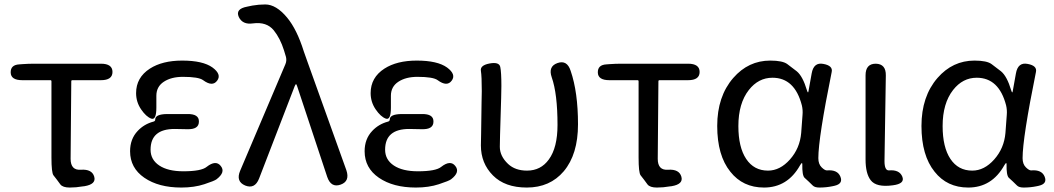

<svg xmlns="http://www.w3.org/2000/svg" viewBox="-20 -829 4731 862"><path d="M350 8Q322 13 293 13Q262 13 251 -1Q236 -22 220 -42Q211 -54 211 -122V-464Q211 -469 206 -469H80Q29 -469 28 -503Q27 -538 67 -540L80 -541Q107 -543 134 -543H433Q485 -543 485 -506Q485 -469 433 -469H305Q300 -469 300 -464L297 -116Q297 -63 344 -67Q393 -70 403 -36Q413 -2 359 7Z M794 13Q692 13 628 -31Q564 -75 564 -150Q564 -205 598 -241Q627 -272 669 -283Q677 -285 677 -293Q677 -316 729 -317H821Q874 -318 873 -283Q873 -247 820 -249H816Q790 -250 764 -250Q656 -250 656 -157Q656 -112 695 -86Q734 -60 803 -60Q884 -60 908 -80Q949 -112 971 -84Q994 -56 952 -24Q943 -17 897.5 -2Q852 13 794 13ZM682 -346Q682 -288 659 -296.5Q636 -305 613.5 -338Q591 -371 591 -411Q591 -481 653 -521Q709 -557 798 -557Q891 -557 934 -526Q976 -495 955 -467Q934 -438 892 -469Q872 -484 801 -484Q749 -484 715.5 -462Q682 -440 682 -399Z M1143 -27Q1124 21 1081 4Q1038 -14 1058 -62L1261 -540Q1268 -556 1264 -573Q1262 -579 1255 -603Q1238 -657 1209 -693Q1177 -732 1116 -724Q1069 -717 1052 -753Q1036 -789 1089 -799L1113 -804Q1142 -809 1171 -809Q1220 -809 1269 -750Q1313 -697 1344 -598Q1352 -574 1361 -550L1535 -65Q1552 -15 1509 0Q1466 15 1449 -35L1314 -442Q1311 -451 1309 -451Q1307 -451 1303 -442Z M1847 13Q1745 13 1681 -31Q1617 -75 1617 -150Q1617 -205 1651 -241Q1680 -272 1722 -283Q1730 -285 1730 -293Q1730 -316 1782 -317H1874Q1927 -318 1926 -283Q1926 -247 1873 -249H1869Q1843 -250 1817 -250Q1709 -250 1709 -157Q1709 -112 1748 -86Q1787 -60 1856 -60Q1937 -60 1961 -80Q2002 -112 2024 -84Q2047 -56 2005 -24Q1996 -17 1950.5 -2Q1905 13 1847 13ZM1735 -346Q1735 -288 1712 -296.5Q1689 -305 1666.5 -338Q1644 -371 1644 -411Q1644 -481 1706 -521Q1762 -557 1851 -557Q1944 -557 1987 -526Q2029 -495 2008 -467Q1987 -438 1945 -469Q1925 -484 1854 -484Q1802 -484 1768.5 -462Q1735 -440 1735 -399Z M2345 13Q2247 13 2193 -41.5Q2139 -96 2139 -176Q2139 -202 2140 -228L2142 -368Q2143 -394 2143 -420Q2143 -486 2139 -511Q2135 -536 2178 -544Q2221 -552 2226 -528.5Q2231 -505 2231 -443Q2231 -416 2230 -389L2225 -222Q2224 -196 2224 -170Q2224 -128 2261 -93Q2293 -63 2346 -63Q2408 -63 2444 -113Q2483 -166 2483 -268Q2483 -408 2457 -482Q2440 -531 2483 -546Q2526 -561 2542 -511Q2575 -415 2575 -271Q2575 -136 2511 -60Q2449 13 2345 13Z M2986 8Q2958 13 2929 13Q2898 13 2887 -1Q2872 -22 2856 -42Q2847 -54 2847 -122V-464Q2847 -469 2842 -469H2716Q2665 -469 2664 -503Q2663 -538 2703 -540L2716 -541Q2743 -543 2770 -543H3069Q3121 -543 3121 -506Q3121 -469 3069 -469H2941Q2936 -469 2936 -464L2933 -116Q2933 -63 2980 -67Q3029 -70 3039 -36Q3049 -2 2995 7Z M3410 13Q3315 13 3259 -58Q3200 -131 3200 -263.5Q3200 -396 3272 -479Q3340 -557 3438 -557Q3494 -557 3515 -541Q3536 -525 3557 -509Q3584 -487 3603 -423Q3606 -414 3607.5 -414Q3609 -414 3610 -421L3624 -499Q3633 -551 3677 -542Q3720 -534 3714 -506Q3654 -210 3654 -119Q3654 -92 3669 -77.5Q3684 -63 3693 -64Q3740 -68 3753 -36Q3766 -4 3727 5L3718 7Q3689 13 3659 13Q3638 13 3629 4Q3611 -14 3592 -31Q3581 -42 3582 -92Q3582 -97 3580 -97Q3578 -97 3572 -87Q3516 13 3410 13ZM3428 -63Q3482 -63 3526.5 -113Q3571 -163 3577 -232L3583 -313Q3585 -335 3580 -356Q3548 -480 3448 -480Q3385 -480 3342 -425Q3295 -365 3295 -263Q3295 -168 3330 -115.5Q3365 -63 3428 -63Z M3889 -20Q3866 -50 3866 -113V-491Q3866 -543 3912 -543Q3958 -542 3957 -490L3951 -106Q3951 -63 3971 -64Q4018 -68 4031 -36Q4044 -4 3988 3Q3914 13 3889 -20Z M4327 13Q4232 13 4176 -58Q4117 -131 4117 -263.5Q4117 -396 4189 -479Q4257 -557 4355 -557Q4411 -557 4432 -541Q4453 -525 4474 -509Q4501 -487 4520 -423Q4523 -414 4524.5 -414Q4526 -414 4527 -421L4541 -499Q4550 -551 4594 -542Q4637 -534 4631 -506Q4571 -210 4571 -119Q4571 -92 4586 -77.5Q4601 -63 4610 -64Q4657 -68 4670 -36Q4683 -4 4644 5L4635 7Q4606 13 4576 13Q4555 13 4546 4Q4528 -14 4509 -31Q4498 -42 4499 -92Q4499 -97 4497 -97Q4495 -97 4489 -87Q4433 13 4327 13ZM4345 -63Q4399 -63 4443.5 -113Q4488 -163 4494 -232L4500 -313Q4502 -335 4497 -356Q4465 -480 4365 -480Q4302 -480 4259 -425Q4212 -365 4212 -263Q4212 -168 4247 -115.5Q4282 -63 4345 -63Z"/></svg>

Font: Resource Han Rounded JP
Style: Regular
Weight: 400
Designer: Cyano Hao (round all glyphs); Ryoko NISHIZUKA 西塚涼子 (kana, bopomofo & ideographs); Paul D. Hunt (Latin, Greek & Cyrillic)
Foundry: Cyano Hao
Version: 0.990